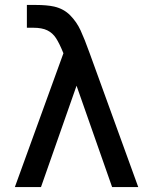

<svg xmlns="http://www.w3.org/2000/svg" viewBox="-20 -755 598 775"><path d="M236 -540Q220 -579.5 206.2 -600.8Q192.5 -622 171 -632.5Q149.5 -643 114.5 -643H88.5V-735H124.5Q169 -735 198.5 -728.5Q237.5 -719.5 263.5 -693Q289.5 -666.5 305.2 -632.5Q321 -598.5 342 -540L538 0H432.5L289 -409L145.5 0H40Z"/></svg>

Font: Hauora SemiBold
Style: Regular
Weight: 600
Designer: Wayne Shih
Foundry: WCYS
Version: Version 1.001